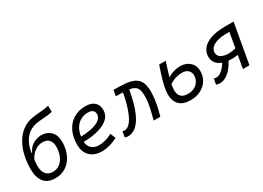

<svg xmlns="http://www.w3.org/2000/svg" viewBox="-19 -1452 2968 2170"><g transform="rotate(-30 1465.0 -366.5)"><path d="M261.2 9.8Q158.7 9.8 112.3 -52.2Q65.9 -114.3 65.9 -221.7Q65.9 -304.7 84.2 -388.9Q102.5 -473.1 140.1 -538.1Q179.7 -610.8 242.4 -657.5Q305.2 -704.1 391.1 -716.3Q418.9 -720.2 455.3 -722.9Q491.7 -725.6 528.8 -729.7Q565.9 -733.9 595.2 -741.7L597.7 -663.1Q576.2 -654.8 539.8 -650.9Q503.4 -647 464.6 -644.5Q425.8 -642.1 396.5 -637.2Q294.4 -621.1 238 -550.8Q181.6 -480.5 166 -374L174.8 -373.5Q201.7 -434.6 254.4 -463.6Q307.1 -492.7 361.8 -492.7Q435.5 -492.7 483.9 -444.3Q532.2 -396 530.3 -299.8Q528.8 -210.4 495.1 -140.6Q461.4 -70.8 401.6 -30.5Q341.8 9.8 261.2 9.8ZM272.5 -66.9Q324.2 -66.9 362.3 -96.2Q400.4 -125.5 422.1 -176.3Q443.8 -227.1 445.3 -291.5Q446.3 -349.6 418.7 -382.8Q391.1 -416 333 -416Q288.6 -416 252.7 -395.8Q216.8 -375.5 192.4 -346.9Q168 -318.4 157.7 -293.5Q139.2 -182.6 169.7 -124.8Q200.2 -66.9 272.5 -66.9Z M875.5 -66.9Q914.6 -66.9 959.7 -79.6Q1004.9 -92.3 1046.4 -114.7L1074.7 -46.4Q1027.3 -20 973.9 -5.1Q920.4 9.8 871.1 9.8Q771.5 9.8 715.6 -44.4Q659.7 -98.6 659.7 -194.8Q659.7 -296.4 696.3 -370.8Q732.9 -445.3 799.8 -486.3Q866.7 -527.3 957 -527.3Q1030.8 -527.3 1072 -491.2Q1113.3 -455.1 1113.3 -390.6Q1113.3 -295.9 1014.9 -243.2Q916.5 -190.4 740.2 -186Q744.1 -129.9 779.5 -98.4Q814.9 -66.9 875.5 -66.9ZM743.7 -253.4Q879.4 -257.3 953.6 -291.3Q1027.8 -325.2 1027.8 -385.7Q1027.8 -416 1006.8 -433.3Q985.8 -450.7 946.8 -450.7Q864.3 -450.7 810.3 -397.7Q756.3 -344.7 743.7 -253.4Z M1544.9 0Q1564.9 -69.3 1581.3 -147.7Q1597.7 -226.1 1597.7 -292Q1597.7 -369.6 1571.8 -401.9Q1545.9 -434.1 1482.4 -443.8L1479.5 -427.2Q1464.8 -347.7 1442.9 -270Q1420.9 -192.4 1388.4 -129.2Q1356 -65.9 1311.3 -28.1Q1266.6 9.8 1207 9.8Q1197.8 9.8 1188 7.8Q1178.2 5.9 1167 1L1180.2 -71.8Q1195.3 -66.9 1202.1 -66.9Q1242.2 -66.9 1274.4 -101.8Q1306.6 -136.7 1331.3 -192.9Q1356 -249 1373.5 -313.2Q1391.1 -377.4 1401.4 -436L1403.8 -449.7Q1383.3 -450.2 1360.4 -450.7Q1337.4 -451.2 1312 -451.2L1325.2 -527.3Q1415 -527.8 1481.9 -521.5Q1548.8 -515.1 1593.5 -492.7Q1638.2 -470.2 1660.4 -424.1Q1682.6 -377.9 1682.6 -298.8Q1682.6 -251.5 1675.3 -198.5Q1668 -145.5 1656.5 -94.2Q1645 -43 1632.3 0Z M2025.9 9.8Q1925.8 9.8 1878.7 -39.8Q1831.5 -89.4 1831.5 -172.4Q1831.5 -234.9 1855.7 -326.2Q1879.9 -417.5 1916 -517.6H2001.5Q1984.4 -465.8 1969.7 -418.9Q1955.1 -372.1 1943.8 -331.5Q1981 -357.9 2024.7 -370.6Q2068.4 -383.3 2109.4 -383.3Q2155.8 -383.3 2195.1 -364.7Q2234.4 -346.2 2258.3 -310.1Q2282.2 -273.9 2282.2 -220.7Q2282.2 -153.8 2249.3 -101.8Q2216.3 -49.8 2158.4 -20Q2100.6 9.8 2025.9 9.8ZM1926.3 -257.8Q1916.5 -210.4 1916.5 -179.7Q1916.5 -127.4 1944.3 -97.2Q1972.2 -66.9 2035.2 -66.9Q2084.5 -66.9 2120.6 -86.7Q2156.7 -106.4 2176.8 -140.1Q2196.8 -173.8 2196.8 -215.8Q2196.8 -254.9 2169.7 -281.7Q2142.6 -308.6 2090.3 -308.6Q2051.8 -308.6 2010.7 -297.1Q1969.7 -285.6 1926.3 -257.8Z M2668.5 -161.1Q2641.1 -160.6 2616.7 -163.1Q2591.8 -114.3 2558.6 -75.2Q2525.4 -36.1 2486.8 -13.2Q2448.2 9.8 2407.2 9.8Q2377.9 9.8 2358.9 0.5L2371.6 -72.3Q2377 -70.3 2386.2 -68.6Q2395.5 -66.9 2405.3 -66.9Q2439.5 -66.9 2477.8 -99.4Q2516.1 -131.8 2542.5 -179.7Q2494.1 -197.3 2467.3 -231.9Q2440.4 -266.6 2440.4 -317.9Q2440.4 -369.1 2473.9 -414.8Q2507.3 -460.4 2582 -489Q2656.7 -517.6 2780.3 -517.6H2886.7L2795.4 0H2710L2739.7 -168.5Q2721.2 -165 2704.3 -163.3Q2687.5 -161.6 2668.5 -161.1ZM2753.4 -245.6 2787.6 -440.9H2765.1Q2674.8 -440.9 2622.3 -423.3Q2569.8 -405.8 2547.6 -378.4Q2525.4 -351.1 2525.4 -321.3Q2525.4 -273.9 2565.4 -252.7Q2605.5 -231.4 2663.1 -232.4Q2707 -232.9 2753.4 -245.6Z"/></g></svg>

Font: Cascadia Code NF SemiLight
Style: Italic
Weight: 350
Italic angle: -10°
Monospace: yes
Designer: Aaron Bell
Foundry: Saja Typeworks
Version: Version 2404.023; ttfautohint (v1.8.4)